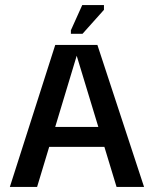

<svg xmlns="http://www.w3.org/2000/svg" viewBox="-20 -741 606 761"><path d="M19 0 199 -563H366L551 0H442L284 -520L127 0ZM140 -159 141 -238H426L427 -159ZM307 -607H261V-621L306 -721H392V-702Z"/></svg>

Font: Darker Grotesque Light
Style: Bold
Weight: 700
Version: Version 1.000;gftools[0.9.28]